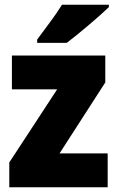

<svg xmlns="http://www.w3.org/2000/svg" viewBox="-20 -786 493 806"><path d="M240 -766Q220 -733 190.5 -693.5Q161 -654 136 -620V-606H260Q300 -636 354.5 -682.5Q409 -729 437 -756V-766ZM432 -142H230L422 -440V-553H30V-411H220L19 -104V0H432Z"/></svg>

Font: Noto Sans UI SemiCondensed Black
Style: Regular
Weight: 900
Width: 4
Designer: Monotype Design Team
Foundry: Monotype Imaging Inc.
Version: 1.001